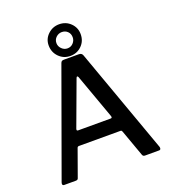

<svg xmlns="http://www.w3.org/2000/svg" viewBox="-168 -1085 1077 1209"><g transform="rotate(-20 370.5 -481.0)"><path d="M41 -12 43 -21 298 -726Q301 -735 306 -738.5Q311 -742 320 -742H421Q440 -742 446 -725L699 -20Q700 -18 700 -13Q700 0 689 0H594Q581 0 577 -12L513 -190Q511 -195 509 -197Q507 -199 501 -199H224Q215 -199 212 -191L147 -10Q144 0 130 0H53Q41 0 41 -12ZM470 -293Q477 -293 478.5 -296.5Q480 -300 478 -307L370 -607Q367 -614 363 -614Q359 -614 356 -606L245 -306L244 -300Q244 -293 253 -293ZM368 -750Q323 -750 292 -781.5Q261 -813 261 -859Q261 -902 292.5 -932Q324 -962 368 -962Q413 -962 444 -931.5Q475 -901 475 -857Q475 -811 444 -780.5Q413 -750 368 -750ZM367 -910Q345 -910 328.5 -894.5Q312 -879 312 -856Q312 -834 328.5 -817.5Q345 -801 367 -801Q390 -801 405.5 -817.5Q421 -834 421 -856Q421 -880 405.5 -895Q390 -910 367 -910Z"/></g></svg>

Font: Libre Franklin Medium
Style: Regular
Weight: 500
Designer: Pablo Impallari, Rodrigo Fuenzalida
Foundry: Impallari Type
Version: Version 1.002; ttfautohint (v1.5)